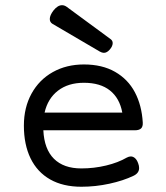

<svg xmlns="http://www.w3.org/2000/svg" viewBox="-20 -711 640 742"><path d="M531.7 -237.8Q532.7 -221.7 525.1 -214.6Q517.6 -207.5 501 -207.5H147.5Q150.9 -134.8 188.5 -97.4Q226.1 -60.1 294.4 -60.1Q343.3 -60.1 389.9 -71.3Q436.5 -82.5 470.2 -102.1Q478.5 -106.4 485.4 -106.4Q494.6 -106.4 502.2 -99.4Q509.8 -92.3 514.2 -79.1Q517.6 -70.3 517.6 -61.5Q517.6 -42 496.1 -31.7Q456.5 -12.7 402.8 -1Q349.1 10.7 294.4 10.7Q223.6 10.7 173.8 -17.6Q124 -45.9 98.1 -99.1Q72.3 -152.3 72.3 -225.6Q72.3 -295.4 101.8 -349.1Q131.3 -402.8 184.1 -432.4Q236.8 -461.9 304.2 -461.9Q375 -461.9 424.8 -433.3Q474.6 -404.8 501.2 -354.5Q527.8 -304.2 531.7 -237.8ZM152.3 -275.9H452.6Q442.4 -331.5 405 -361.3Q367.7 -391.1 304.2 -391.1Q243.7 -391.1 204.1 -360.6Q164.6 -330.1 152.3 -275.9ZM407.7 -559.6Q415.5 -553.7 415.5 -544.4Q415.5 -532.2 403.8 -519Q393.1 -506.8 381.3 -506.8Q374.5 -506.8 365.7 -511.7L183.1 -618.7Q172.4 -625 172.4 -637.7Q172.4 -651.9 187 -670.9Q203.1 -690.9 219.7 -690.9Q229 -690.9 237.8 -684.6Z"/></svg>

Font: Courier Prime Code
Style: Regular
Weight: 400
Designer: Alan Dague-Greene
Foundry: Quote-Unquote Apps
Version: Version 3.0318